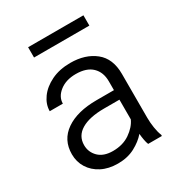

<svg xmlns="http://www.w3.org/2000/svg" viewBox="-171 -823 882 947"><g transform="rotate(-30 270.0 -349.5)"><path d="M402.8 0Q397.9 -11.7 394.8 -29.1Q391.6 -46.4 390.1 -64.5Q364.3 -34.2 322.8 -12.2Q281.2 9.8 226.1 9.8Q173.3 9.8 134 -10.5Q94.7 -30.8 73 -65.4Q51.3 -100.1 51.3 -143.6Q51.3 -225.1 115.7 -269.5Q180.2 -314 290.5 -314H389.2V-364.7Q389.2 -416.5 357.7 -446.8Q326.2 -477.1 265.6 -477.1Q209.5 -477.1 173.6 -449Q137.7 -420.9 137.7 -382.3H63Q63 -421.4 88.6 -457Q114.3 -492.7 160.9 -515.4Q207.5 -538.1 269.5 -538.1Q354.5 -538.1 408.9 -494.6Q463.4 -451.2 463.4 -363.8V-113.3Q463.4 -86.4 468 -56.6Q472.7 -26.9 481 -6.8V0ZM235.8 -56.2Q292.5 -56.2 332.5 -83.7Q372.6 -111.3 389.2 -147.5V-259.8H301.8Q218.3 -259.8 172.1 -232.2Q126 -204.6 126 -152.3Q126 -112.3 154.5 -84.2Q183.1 -56.2 235.8 -56.2ZM443.4 -709V-650.4H128.4V-709Z"/></g></svg>

Font: Vazirmatn UI FD Light
Style: Regular
Weight: 300
Designer: Saber Rastikerdar
Foundry: Saber Rastikerdar
Version: Version 33.003